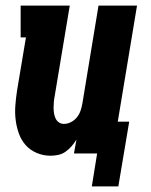

<svg xmlns="http://www.w3.org/2000/svg" viewBox="-20 -550 540 688"><path d="M309 118 328 0H245L254 -50Q246 -37 236.5 -26Q227 -15 215 -6.5Q203 2 189 5Q175 8 161 8Q135 8 111.5 -2Q88 -12 72 -30Q56 -48 47.5 -72Q39 -96 36 -121Q33 -146 35 -172Q37 -198 41 -225L73 -416H54V-530H230L176 -206Q174 -196 173 -185.5Q172 -175 172 -164.5Q172 -154 173.5 -144.5Q175 -135 179 -126Q183 -117 191 -111.5Q199 -106 209 -106Q222 -106 234.5 -112.5Q247 -119 255.5 -129.5Q264 -140 268.5 -153Q273 -166 275 -178L333 -530H471L402 -114H443L404 118Z"/></svg>

Font: Iosevka Slab Heavy
Style: Italic
Weight: 900
Italic angle: -9°
Monospace: yes
Designer: Belleve Invis
Foundry: Belleve Invis
Version: Version 11.1.0; ttfautohint (v1.8.3)